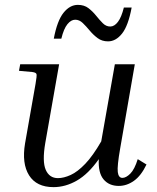

<svg xmlns="http://www.w3.org/2000/svg" viewBox="-20 -759 645 789"><path d="M468 5Q428 5 405.5 -22Q383 -49 386 -105Q343 -44 296 -17Q249 10 200 10Q130 10 99.5 -38.5Q69 -87 83 -170L126 -414Q132 -448 130 -454.5Q128 -461 113 -463L58 -468L63 -495H223L166 -171Q153 -95 168 -61Q183 -27 218 -27Q242 -27 270.5 -40Q299 -53 330.5 -86Q362 -119 396 -178L452 -495H534L474 -150Q461 -76 464 -52Q467 -28 483 -28Q498 -28 515.5 -45.5Q533 -63 546 -105L582 -83Q560 -37 530.5 -16Q501 5 468 5ZM424 -589Q399 -589 381 -602.5Q363 -616 348.5 -633.5Q334 -651 320 -664.5Q306 -678 289 -678Q272 -678 257 -659.5Q242 -641 232 -600H201Q215 -674 241 -706.5Q267 -739 300 -739Q326 -739 343.5 -725.5Q361 -712 375 -694.5Q389 -677 402.5 -663.5Q416 -650 433 -650Q450 -650 464.5 -669Q479 -688 489 -728H521Q507 -653 481.5 -621Q456 -589 424 -589Z"/></svg>

Font: Inria Serif
Style: Italic
Weight: 400
Italic angle: -10°
Designer: Black Foundry Team
Foundry: Black Foundry
Version: Version 1.000; ttfautohint (v1.8.3)